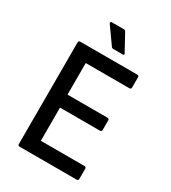

<svg xmlns="http://www.w3.org/2000/svg" viewBox="-200 -934 925 1037"><g transform="rotate(30 262.5 -415.5)"><path d="M265 -710H325C332 -710 333 -714 330 -720L273 -824C271 -828 268 -831 263 -831H185C178 -831 176 -825 180 -819L253 -716C256 -711 260 -710 265 -710ZM90 0H447C453 0 457 -4 457 -10V-75C457 -81 453 -85 447 -85H174V-292H423C430 -292 434 -296 434 -302V-363C434 -369 430 -373 423 -373H174V-570H447C453 -570 457 -574 457 -580V-645C457 -651 453 -655 447 -655H90C84 -655 80 -651 80 -645V-10C80 -4 84 0 90 0Z"/></g></svg>

Font: Sofia Sans Cond SemiBold
Style: Regular
Weight: 600
Width: 3
Designer: Botio Nikoltchev, Ani Petrova
Foundry: lettersoup
Version: Version 4.100